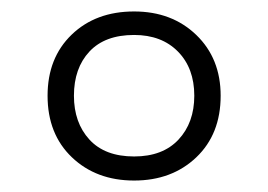

<svg xmlns="http://www.w3.org/2000/svg" viewBox="-20 -744 468 335"><path d="M214 -429Q148 -429 105.5 -469.5Q63 -510 63 -577Q63 -643 105 -683.5Q147 -724 214 -724Q280 -724 322.5 -683Q365 -642 365 -577Q365 -510 322.5 -469.5Q280 -429 214 -429ZM214 -471Q264 -471 291.5 -500.5Q319 -530 319 -577Q319 -625 290.5 -654Q262 -683 214 -683Q163 -683 136 -654Q109 -625 109 -577Q109 -530 136 -500.5Q163 -471 214 -471Z"/></svg>

Font: Noto Sans Light
Style: Italic
Weight: 300
Italic angle: -12°
Designer: Monotype Design Team
Foundry: Monotype Imaging Inc.
Version: Version 2.013; ttfautohint (v1.8.4.7-5d5b)